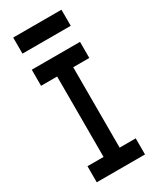

<svg xmlns="http://www.w3.org/2000/svg" viewBox="-226 -967 851 1034"><g transform="rotate(-30 200.0 -450.0)"><path d="M350 -700H50V-600H150V-100H50V0H350V-100H250V-600H350ZM50 -800H350V-900H50Z"/></g></svg>

Font: LS-VG5000
Style: Regular
Weight: 400
Designer: Justin Bihan, 2021
Foundry: Justin Bihan, 2021
Version: Version 1.000;Glyphs 3.1.2 (3151)